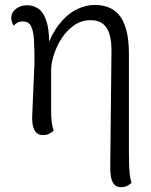

<svg xmlns="http://www.w3.org/2000/svg" viewBox="-20 -541 619 788"><path d="M477.5 227.2Q458.3 227.2 448.5 215.7Q438.7 204.1 435.3 184.5Q432 164.8 432.5 140.9L437.5 -328.3Q438 -370.8 429.7 -399.4Q421.5 -428 402.7 -443.1Q383.9 -458.2 352.1 -458.2Q313.9 -458.2 283.8 -437Q253.7 -415.8 232.7 -383.2Q211.8 -350.6 200.8 -315.5Q189.8 -280.5 189.8 -253.2V-88.3Q189.8 -57.3 192.5 -38Q195.2 -18.8 200.1 -4.4Q192.5 2.4 181.8 7.9Q171.1 13.4 156.3 13.4Q132.2 13.4 121.3 -7.3Q110.4 -28 112.2 -65.9L121.5 -284Q121.5 -338 119.5 -375.8Q117.5 -413.6 107.6 -433.3Q97.8 -453.1 73.6 -453.1Q60.5 -453.1 51.5 -448.2Q42.5 -443.2 36.7 -435.5Q32.2 -441.4 29.3 -449.8Q26.3 -458.3 26.3 -466.6Q26.3 -490 45.5 -504.7Q64.7 -519.4 91.3 -519.4Q119.6 -519.4 141 -502.7Q162.4 -485.9 173.5 -444Q184.5 -402 181.3 -325.9L166.5 -331.5Q189.2 -398.2 221.9 -440.2Q254.7 -482.1 292.7 -501.4Q330.6 -520.8 369.2 -520.8Q396.5 -520.8 421.7 -512.2Q446.8 -503.7 466.7 -481.8Q486.5 -459.8 497.8 -420.2Q509.1 -380.6 509.1 -318.5V78.8Q509.1 101.2 509.6 126.5Q510.1 151.8 512.5 173.9Q515 196 519.8 209.5Q515.2 214.7 503.3 221Q491.4 227.2 477.5 227.2Z"/></svg>

Font: Arima Thin
Style: Regular
Weight: 100
Designer: Joana Correia and Natanael Gama
Foundry: NDISCOVER
Version: Version 1.101;gftools[0.9.23]